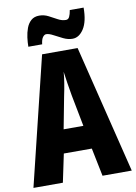

<svg xmlns="http://www.w3.org/2000/svg" viewBox="-99 -991 747 1054"><g transform="rotate(-10 274.0 -463.5)"><path d="M385 0 353 -157H197L164 0H0L174 -714H372L548 0ZM295 -464Q288 -501 283 -536Q278 -571 274 -599Q272 -572 266.5 -537.5Q261 -503 253 -466L219 -288H329ZM107 -768Q107 -792 110.5 -819Q114 -846 123 -870.5Q132 -895 149.5 -910.5Q167 -926 195 -926Q222 -926 246 -913.5Q270 -901 292 -889Q314 -877 336 -877Q349 -877 355.5 -890Q362 -903 366 -927H443Q443 -850 417 -809.5Q391 -769 354 -769Q329 -769 303 -781.5Q277 -794 254 -806.5Q231 -819 215 -819Q205 -819 196 -807Q187 -795 184 -768Z"/></g></svg>

Font: Noto Sans Lao ExtraCondensed ExtraBold
Style: Regular
Weight: 800
Width: 2
Designer: Monotype Design Team
Foundry: Monotype Imaging Inc.
Version: Version 2.003; ttfautohint (v1.8.4.7-5d5b)